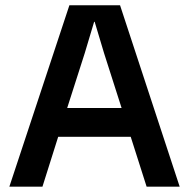

<svg xmlns="http://www.w3.org/2000/svg" viewBox="-20 -700 710 720"><path d="M430.2 -680.2 653.8 0H529.8L470.2 -187H198.2L139.2 0H15.1L240.2 -680.2ZM231.9 -294.9H436L370.1 -501L335 -618.2H333L297.9 -501Z"/></svg>

Font: TASA Orbiter Display SemiBold
Style: Regular
Weight: 600
Designer: Weizhong Zhang
Version: Version 1.000;Glyphs 3.1.2 (3151)